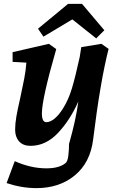

<svg xmlns="http://www.w3.org/2000/svg" viewBox="-20 -738 607 990"><path d="M219 130Q285 130 318 103Q329 94 332.5 63Q336 32 336 4Q371 -118 384 -215Q341 -118 278.5 -52Q216 14 137 14Q99 14 78.5 -9Q58 -32 58 -69Q58 -100 64.5 -137.5Q71 -175 84 -231Q97 -292 105 -333Q113 -374 116 -415L45 -419V-469L232 -512L270 -485Q196 -228 196 -153Q196 -108 219 -108Q239 -108 261.5 -126.5Q284 -145 305 -179Q333 -223 351 -283Q369 -343 391 -444L399 -495L503 -512L540 -486Q497 -318 460 -17Q445 101 365.5 166.5Q286 232 168 232Q92 232 14 206L56 93Q139 130 219 130ZM176 -590 331 -718H403L518 -582L476 -540L353 -638L204 -549Z"/></svg>

Font: Andada Pro ExtraBold
Style: Italic
Weight: 800
Italic angle: -6.99998°
Designer: Carolina Giovagnoli
Foundry: Huerta Tipografica
Version: Version 3.005; ttfautohint (v1.8.4)